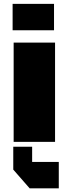

<svg xmlns="http://www.w3.org/2000/svg" viewBox="-20 -741 359 1003"><path d="M51.3 0V-518.6H267.6V0ZM45.9 -583V-720.7H262.2V-583ZM134.8 242.7 49.3 145V25.4H147.9V105H287.1V242.7Z"/></svg>

Font: Black Ops One
Style: Regular
Weight: 400
Designer: James Grieshaber, Eben Sorkin
Foundry: Sorkin Type Co.
Version: Version 1.004; ttfautohint (v1.8.4.7-5d5b)